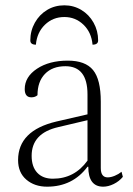

<svg xmlns="http://www.w3.org/2000/svg" viewBox="-20 -690 502 722"><path d="M157 12Q110 12 79 -14.5Q48 -41 48 -88Q48 -199 192 -233L309 -260V-335Q309 -441 226 -441Q177 -441 149 -412Q121 -383 121 -332Q112 -324 98 -324Q73 -324 73 -355Q73 -401 119 -431.5Q165 -462 235 -462Q301 -462 330 -426.5Q359 -391 359 -308V-58Q359 -23 385 -23Q397 -23 411.5 -29Q426 -35 437 -44L442 -25Q428 -8 407.5 2Q387 12 368 12Q312 12 312 -63H309Q253 12 157 12ZM179 -18Q260 -18 309 -86V-238L199 -212Q99 -189 99 -104Q99 -63 120 -40.5Q141 -18 179 -18ZM222 -670Q257 -670 286 -652.5Q315 -635 332 -604.5Q349 -574 349 -538Q349 -522 328 -522Q324 -568 294 -597Q264 -626 222 -626Q179 -626 149 -597Q119 -568 115 -522Q94 -522 94 -538Q94 -574 111 -604.5Q128 -635 157 -652.5Q186 -670 222 -670Z"/></svg>

Font: Petrona ExtraLight
Style: Regular
Weight: 200
Designer: Ringo R. Seeber
Foundry: Ringo R. Seeber
Version: Version 2.001; ttfautohint (v1.8.3)